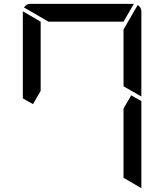

<svg xmlns="http://www.w3.org/2000/svg" viewBox="-20 -1020 856 1001"><path d="M152 -477 99 -507V-959V-961L192 -907V-546ZM664 -523 717 -493V-41V-39L624 -93V-454ZM698 -994Q717 -982 717 -959V-517L624 -570V-866ZM233 -907 105 -981Q117 -1000 140 -1000H676H678L624 -907Z"/></svg>

Font: DSEG7 Modern
Style: Regular
Weight: 400
Designer: Keshikan(Twitter:@keshinomi_88pro)
Version: Version 0.46